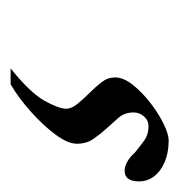

<svg xmlns="http://www.w3.org/2000/svg" viewBox="-130 -49 338 362"><g transform="rotate(-90 39.0 132.0)"><path d="M-45 281Q-68 281 -85.5 273.5Q-103 266 -112.5 253.5Q-122 241 -122 225Q-122 198 -102 198Q-93 198 -84 203.5Q-75 209 -68 217Q-57 226 -45.5 234.5Q-34 243 -18 243Q-7 243 0.5 234.5Q8 226 8 215Q8 198 -2 186.5Q-12 175 -23 163Q-33 152 -42 139Q-51 126 -51 108Q-51 91 -34 68Q-17 45 8.5 22Q34 -1 61 -17H91Q45 20 30 47Q15 74 15 88Q15 98 24.5 109.5Q34 121 45 132Q56 143 65 154.5Q74 166 74 180Q74 196 60 213.5Q46 231 26 246.5Q6 262 -13.5 271.5Q-33 281 -45 281Z"/></g></svg>

Font: EB Garamond
Style: Italic
Weight: 400
Italic angle: -17.2°
Designer: Georg Duffner and Octavio Pardo
Foundry: Georg Duffner
Version: Version 1.001